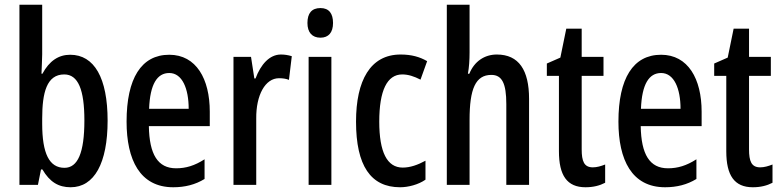

<svg xmlns="http://www.w3.org/2000/svg" viewBox="-20 -780 3294 810"><path d="M158 -551V-760H62V0H140L153 -65H159C190 -12 227 10 278 10C378 10 434 -92 434 -271C434 -451 378 -549 276 -549C227 -549 188 -523 159 -469H155C156 -502 158 -530 158 -551ZM251 -466C310 -466 336 -401 336 -272C336 -135 308 -72 252 -72C188 -72 158 -132 158 -258V-280C158 -389 177 -466 251 -466Z M694 -549C576 -549 514 -449 514 -267C514 -106 570 10 711 10C760 10 804 -1 843 -25V-108C801 -81 764 -70 723 -70C646 -70 610 -128 608 -248H865V-309C865 -447 808 -549 694 -549ZM694 -472C749 -472 776 -406 776 -321H609C613 -425 643 -472 694 -472Z M1165 -550C1117 -550 1080 -508 1058 -449H1053L1039 -540H965V0H1061V-280C1060 -379 1099 -450 1157 -450C1173 -450 1187 -448 1199 -443L1211 -543C1194 -548 1180 -550 1165 -550Z M1332 -746C1295 -746 1277 -724 1277 -683C1277 -643 1297 -621 1332 -621C1366 -621 1385 -643 1385 -683C1385 -723 1368 -746 1332 -746ZM1378 -540H1282V0H1378Z M1668 10C1702 10 1745 -1 1775 -22V-102C1742 -84 1710 -73 1679 -73C1613 -73 1580 -138 1580 -267C1580 -398 1613 -466 1677 -466C1702 -466 1727 -458 1754 -444L1782 -522C1751 -540 1716 -550 1670 -550C1542 -550 1482 -440 1482 -267C1482 -81 1544 10 1668 10Z M1961 -559V-760H1865V0H1961V-274C1961 -405 1986 -464 2053 -464C2098 -464 2116 -428 2116 -341V0H2212V-363C2212 -484 2169 -550 2076 -550C2024 -550 1981 -521 1960 -469H1954C1959 -496 1961 -527 1961 -559Z M2481 -74C2444 -74 2434 -100 2434 -150V-460H2526V-540H2434V-659H2369L2344 -537L2287 -512V-460H2338V-142C2338 -40 2372 10 2450 10C2483 10 2510 3 2533 -9V-86C2515 -79 2498 -74 2481 -74Z M2769 -549C2651 -549 2589 -449 2589 -267C2589 -106 2645 10 2786 10C2835 10 2879 -1 2918 -25V-108C2876 -81 2839 -70 2798 -70C2721 -70 2685 -128 2683 -248H2940V-309C2940 -447 2883 -549 2769 -549ZM2769 -472C2824 -472 2851 -406 2851 -321H2684C2688 -425 2718 -472 2769 -472Z M3187 -74C3150 -74 3140 -100 3140 -150V-460H3232V-540H3140V-659H3075L3050 -537L2993 -512V-460H3044V-142C3044 -40 3078 10 3156 10C3189 10 3216 3 3239 -9V-86C3221 -79 3204 -74 3187 -74Z"/></svg>

Font: Noto Sans Hebrew ExtraCondensed Medium
Style: Regular
Weight: 500
Width: 2
Designer: Monotype Design Team
Foundry: Monotype Imaging Inc.
Version: Version 2.004